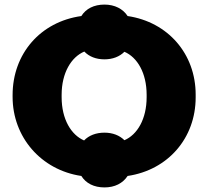

<svg xmlns="http://www.w3.org/2000/svg" viewBox="-20 -769 909 838"><path d="M335 -1C355 31 390 49 436 49C481 49 516 31 537 -1C713 -27 834 -166 834 -344V-356C834 -534 713 -673 537 -699C517 -730 481 -749 436 -749C390 -749 355 -731 335 -699C156 -674 35 -534 35 -354V-346C35 -171 159 -27 335 -1ZM347 -156C291 -180 249 -248 249 -345V-355C249 -451 291 -520 348 -544C369 -522 399 -510 436 -510C472 -510 502 -522 523 -543C579 -519 620 -451 620 -355V-345C620 -249 579 -181 523 -157C502 -178 472 -190 436 -190C399 -190 368 -178 347 -156Z"/></svg>

Font: Fixel Display Black
Style: Regular
Weight: 900
Designer: AlfaBravo + MacPaw
Foundry: Kyrylo Tkachov, Marchela Mozhyna, Serhii Makarenko, Maria Weinstein, Zakhar Kryvoshyya
Version: Version 1.211